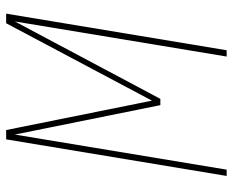

<svg xmlns="http://www.w3.org/2000/svg" viewBox="-88 -688 775 640"><g transform="rotate(-90 300.0 -367.5)"><path d="M34 0 156 -735H187L285 -249L543 -735H575L453 0H432L549 -706L291 -221H270L172 -706L55 0Z"/></g></svg>

Font: Iosevka SS04 Th Ex Obl
Style: Regular
Weight: 100
Width: 7
Italic angle: -9°
Monospace: yes
Designer: Belleve Invis
Foundry: Belleve Invis
Version: Version 19.0.0; ttfautohint (v1.8.4)